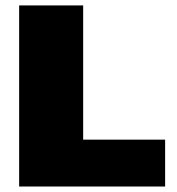

<svg xmlns="http://www.w3.org/2000/svg" viewBox="-20 -680 645 700"><path d="M283.2 -170.9H582V0H49.8V-660.2H283.2Z"/></svg>

Font: Work Sans Black
Style: Regular
Weight: 900
Designer: Wei Huang
Foundry: Wei Huang
Version: Version 2.012